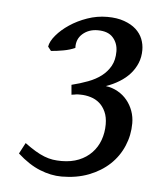

<svg xmlns="http://www.w3.org/2000/svg" viewBox="-37 -692 356 437"><g transform="rotate(5 140.5 -473.5)"><path d="M277.3 -590.3Q277.3 -574.2 271.7 -560.5Q266.1 -546.9 256.1 -535.6Q246.1 -524.4 232.2 -515.9Q218.3 -507.3 201.7 -501.5Q216.8 -499.5 229.2 -492.4Q241.7 -485.4 250.5 -474.6Q259.3 -463.9 264.2 -450.4Q269 -437 269 -422.4Q269 -395 258.5 -370.4Q248 -345.7 228.5 -327.4Q209 -309.1 181.2 -298.3Q153.3 -287.6 119.1 -287.6Q94.7 -287.6 69.3 -297.9Q43.9 -308.1 18.1 -331.5L31.2 -356.4Q44.4 -346.7 55.4 -340.1Q66.4 -333.5 76.4 -329.6Q86.4 -325.7 95.9 -324.2Q105.5 -322.8 115.7 -322.8Q138.2 -322.8 155.5 -329.8Q172.9 -336.9 184.8 -349.4Q196.8 -361.8 202.9 -378.7Q209 -395.5 209 -414.6Q209 -431.2 203.6 -443.1Q198.2 -455.1 189.5 -462.6Q180.7 -470.2 169.2 -473.6Q157.7 -477.1 145.5 -477.1H139.6Q137.7 -477.1 136.2 -476.8Q134.8 -476.6 132.6 -476.1Q130.4 -475.6 125.5 -475.1L123.5 -497.6Q143.1 -502.4 160.6 -509Q178.2 -515.6 190.9 -525.4Q203.6 -535.2 211.2 -548.8Q218.8 -562.5 218.8 -582Q218.8 -600.6 207.5 -613.5Q196.3 -626.5 172.4 -626.5Q151.9 -626.5 137.9 -614.3Q124 -602.1 125 -582Q113.3 -576.7 98.4 -574Q83.5 -571.3 70.3 -570.3L63 -579.6Q64.9 -591.8 76.7 -605.7Q88.4 -619.6 106 -631.3Q123.5 -643.1 145.8 -650.9Q168 -658.7 191.4 -658.7Q213.9 -658.7 230.2 -652.8Q246.6 -647 257.1 -637.5Q267.6 -627.9 272.5 -615.7Q277.3 -603.5 277.3 -590.3Z"/></g></svg>

Font: Gentium Plus Afr
Style: Italic
Weight: 400
Italic angle: -8°
Designer: J. Victor Gaultney, Annie Olsen, Iska Routamaa, Becca Hirsbrunner
Foundry: SIL International
Version: Version 5.000